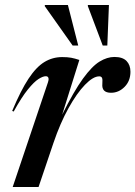

<svg xmlns="http://www.w3.org/2000/svg" viewBox="-20 -752 544 772"><path d="M173 -421.5Q176.5 -431 174.8 -438.2Q173 -445.5 164 -445.5Q152.5 -445.5 134.8 -434.2Q117 -423 92 -392.2Q67 -361.5 35 -303.5L29 -306Q63.5 -388.5 94.8 -435.8Q126 -483 158.8 -502.8Q191.5 -522.5 230 -522.5Q251.5 -522.5 266.2 -519.8Q281 -517 299 -511L230 -291Q277 -385.5 313.5 -435.8Q350 -486 380.5 -504.5Q411 -523 440 -523Q473 -523 488.8 -506.8Q504.5 -490.5 504.5 -463.5Q504.5 -426.5 481 -402.8Q457.5 -379 426.5 -379Q388 -379 391.5 -415Q393 -433.5 390 -439.2Q387 -445 379 -445Q354.5 -445 321.8 -411.2Q289 -377.5 255.5 -317.2Q222 -257 195 -177.5L135 0H31ZM294.5 -569H272L159.5 -728L161 -732H253ZM411.5 -569H393L333 -728L333.5 -732H418Z"/></svg>

Font: Newsreader Display Medium
Style: Italic
Weight: 500
Italic angle: -17°
Designer: Hugues Gentile
Foundry: Production Type
Version: Version 1.001